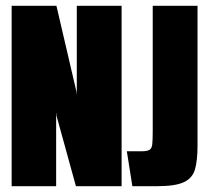

<svg xmlns="http://www.w3.org/2000/svg" viewBox="-20 -640 715 660"><path d="M20 0V-620H174L243 -324V-318H244V-620H398V0H241L174 -243V-250H173V0ZM435 0 416 -120H467Q486 -120 494 -125Q502 -130 503.5 -145Q505 -160 505 -191V-620H659V-140Q659 -89 650.5 -58.5Q642 -28 612.5 -14Q583 0 521 0Z"/></svg>

Font: Smooch Sans Thin Black
Style: Regular
Weight: 900
Version: Version 1.010